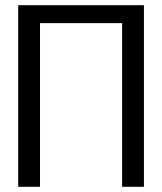

<svg xmlns="http://www.w3.org/2000/svg" viewBox="-20 -715 624 739"><path d="M534 4V-695H50V4H134V-626H450V4Z"/></svg>

Font: Repo
Style: Regular
Weight: 400
Designer: Stefan Peev
Foundry: Context Ltd
Version: Version 0.000